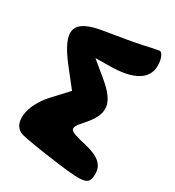

<svg xmlns="http://www.w3.org/2000/svg" viewBox="-194 -991 945 1039"><g transform="rotate(30 279.0 -471.5)"><path d="M402 -860C367 -852 269 -835 181 -821C2 -793 -18 -723 108 -562L193 -454L108 -362C15 -262 2 -139 81 -115C108 -107 221 -89 329 -75C504 -53 527 -59 527 -129C527 -184 488 -218 400 -238C283 -265 278 -273 336 -338C426 -438 418 -502 306 -595L214 -671L306 -672C452 -674 527 -719 527 -804C527 -846 511 -881 495 -879C478 -877 435 -868 402 -860Z"/></g></svg>

Font: Hussar Skorodowane
Style: Bold
Weight: 700
Foundry: Cannot Into Space Fonts
Version: Version 0.892